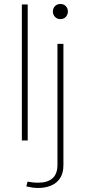

<svg xmlns="http://www.w3.org/2000/svg" viewBox="-20 -703 438 961"><path d="M111.8 230Q126 233.4 141.1 235.6Q156.2 237.8 171.4 237.8Q207 237.8 235.6 225.8Q264.2 213.9 280.8 188.7Q297.4 163.6 297.4 123.5V-483.4H267.6V121.6Q267.6 168 242.4 189.7Q217.3 211.4 171.9 211.4Q156.2 211.4 141.4 209.7Q126.5 208 117.7 206.1ZM244.6 -645.5Q244.6 -629.9 255.1 -618.7Q265.6 -607.4 282.2 -607.4Q299.3 -607.4 309.6 -618.7Q319.8 -629.9 319.8 -645.5Q319.8 -661.1 309.6 -672.1Q299.3 -683.1 282.2 -683.1Q265.6 -683.1 255.1 -672.1Q244.6 -661.1 244.6 -645.5ZM118.7 0V-680.7H89.4V0Z"/></svg>

Font: Estedad VF
Style: Regular
Weight: 100
Designer: Amin Abedi
Version: Version 7.3